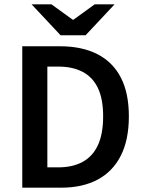

<svg xmlns="http://www.w3.org/2000/svg" viewBox="-20 -868 665 888"><path d="M83 0V-654H258Q358 -654 429.5 -618Q501 -582 538.5 -510Q576 -438 576 -330Q576 -221 538.5 -147.5Q501 -74 431 -37Q361 0 264 0ZM199 -94H250Q316 -94 362.5 -119.5Q409 -145 433 -197Q457 -249 457 -330Q457 -410 433 -460.5Q409 -511 362.5 -535.5Q316 -560 250 -560H199ZM260 -705 126 -848H218L316 -777H320L418 -848H510L376 -705Z"/></svg>

Font: Mada SemiBold
Style: Regular
Weight: 600
Designer: Khaled Hosny
Version: Version 1.5